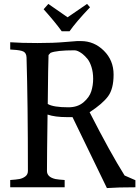

<svg xmlns="http://www.w3.org/2000/svg" viewBox="-20 -953 709 977"><path d="M202 -906 226 -933 324 -865 423 -933 438 -916Q365 -839 334 -794H294Q261 -840 202 -906ZM32 0V-37Q62 -39 78.5 -42Q95 -45 108.5 -55Q122 -65 122 -83Q122 -429 115 -661Q114 -683 99.5 -690.5Q85 -698 46 -700L32 -701V-738Q88 -734 170.5 -734Q253 -734 308.5 -739Q364 -744 372 -744H392Q459 -744 508.5 -695Q558 -646 558 -573.5Q558 -501 530 -463Q502 -425 436 -382Q541 -176 614 -60L669 -36V0Q579 0 524 4L349 -357H321Q260 -357 222 -370Q219 -159 219 -83Q219 -52 262 -42Q278 -39 309 -37V0ZM223 -424Q251 -407 328 -407Q375 -407 405 -432.5Q435 -458 444.5 -488.5Q454 -519 454 -552Q454 -585 445.5 -612Q437 -639 424.5 -654Q412 -669 398 -680Q375 -697 359 -697Q267 -697 237 -684L227 -673Q225 -629 223 -424Z"/></svg>

Font: Prociono
Style: Regular
Weight: 400
Designer: Barry Schwartz
Foundry: The Crud Factory
Version: Version 2.301